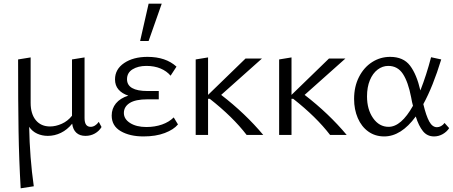

<svg xmlns="http://www.w3.org/2000/svg" viewBox="-20 -731 2453 1040"><path d="M78 -409 146 -420V-174Q146 -114 174 -80Q202 -46 251 -46Q282 -46 314.5 -60.5Q347 -75 370 -104V-409L438 -420V-91Q438 -44 471 -44Q483 -44 494.5 -51Q506 -58 515 -71L530 -43Q517 -21 494 -8Q471 5 443 5Q412 5 393.5 -12Q375 -29 371 -61Q344 -28 310 -11.5Q276 5 239 5Q208 5 181.5 -7Q155 -19 138 -44Q141 123 163 278L92 289Q83 134 80.5 -21Q78 -176 78 -409Z M585 -105Q585 -143 608 -171Q631 -199 675 -213Q641 -224 622 -246Q603 -268 603 -301Q603 -356 652.5 -389.5Q702 -423 779 -423Q878 -423 936 -370L904 -321Q883 -346 849.5 -360Q816 -374 773 -374Q728 -374 698 -355.5Q668 -337 668 -302Q668 -270 696 -254Q724 -238 779 -238H840V-193H779Q714 -193 682.5 -173Q651 -153 651 -119Q651 -86 685 -64.5Q719 -43 773 -43Q819 -43 857.5 -56.5Q896 -70 921 -95L944 -57Q921 -29 872.5 -10.5Q824 8 757 8Q683 8 634 -20.5Q585 -49 585 -105ZM785 -711H856L785 -509H739Z M1116 -196H1107V0H1040V-409L1107 -420V-217L1310 -414H1399L1178 -217Q1309 -116 1406 0H1316Q1241 -98 1116 -196Z M1568 -196H1559V0H1492V-409L1559 -420V-217L1762 -414H1851L1630 -217Q1761 -116 1858 0H1768Q1693 -98 1568 -196Z M1898 -195Q1898 -262 1924.5 -314Q1951 -366 1995.5 -394.5Q2040 -423 2093 -423Q2165 -423 2201 -375.5Q2237 -328 2257 -241Q2290 -325 2315 -421L2370 -409Q2325 -262 2273 -167Q2288 -104 2305 -73Q2322 -42 2347 -42Q2358 -42 2369 -48Q2380 -54 2388 -65L2413 -37Q2400 -17 2378 -4.5Q2356 8 2331 8Q2294 8 2271 -20.5Q2248 -49 2232 -100Q2153 8 2061 8Q2012 8 1975 -18.5Q1938 -45 1918 -91.5Q1898 -138 1898 -195ZM2085 -44Q2153 -44 2217 -158Q2212 -175 2207 -204Q2191 -287 2162.5 -330.5Q2134 -374 2083 -374Q2052 -374 2025.5 -354Q1999 -334 1983.5 -296.5Q1968 -259 1968 -209Q1968 -138 2001 -91Q2034 -44 2085 -44Z"/></svg>

Font: LXGW Bright TC
Style: Regular
Weight: 400
Designer: Christian Thalmann (Catharsis Fonts)
Foundry: LXGW / Christian Thalmann (Catharsis Fonts) / Fontworks Inc.
Version: Version 5.501